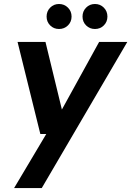

<svg xmlns="http://www.w3.org/2000/svg" viewBox="-20 -740 670 980"><path d="M51.9 220 216.1 -56H185.9L69.6 -526H212.1L295.9 -180.9L486 -526H629.8L193.1 220ZM281.2 -592Q254.4 -592 236.1 -610.3Q217.8 -628.6 217.8 -655.5Q217.8 -682.5 236.1 -701Q254.4 -719.6 281.2 -719.6Q308.3 -719.6 326.8 -701Q345.3 -682.5 345.3 -655.5Q345.3 -628.6 326.8 -610.3Q308.3 -592 281.2 -592ZM464.7 -592Q437.8 -592 419.5 -610.3Q401.2 -628.6 401.2 -655.5Q401.2 -682.5 419.5 -701Q437.8 -719.6 464.7 -719.6Q491.7 -719.6 510 -701Q528.3 -682.5 528.3 -655.5Q528.3 -628.6 510 -610.3Q491.7 -592 464.7 -592Z"/></svg>

Font: DM Sans 9pt
Style: Italic
Weight: 400
Italic angle: -10°
Designer: Colophon Foundry, Jonny Pinhorn
Foundry: Colophon Foundry
Version: Version 4.004